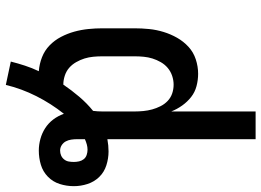

<svg xmlns="http://www.w3.org/2000/svg" viewBox="-139 -636 896 658"><g transform="rotate(90 309.0 -307.0)"><path d="M271 121 191 104Q197 80 205 55.5Q213 31 224 8Q199 6 176 -3Q153 -12 135.5 -29Q118 -46 106.5 -68Q95 -90 88.5 -113.5Q82 -137 79.5 -161.5Q77 -186 77 -210V-320Q77 -345 79.5 -370Q82 -395 89.5 -419.5Q97 -444 109.5 -466Q122 -488 140.5 -505Q159 -522 183.5 -530Q208 -538 233 -538Q254 -538 275 -532.5Q296 -527 312.5 -514Q329 -501 341.5 -483.5Q354 -466 362 -446V-735H457V-227Q468 -229 478.5 -230Q489 -231 499 -231Q523 -231 546.5 -223.5Q570 -216 586.5 -199Q603 -182 610.5 -159Q618 -136 618 -112Q618 -87 610.5 -63.5Q603 -40 585.5 -23Q568 -6 544.5 1Q521 8 496 8Q476 8 456 2.5Q436 -3 419 -14Q402 -25 389.5 -41.5Q377 -58 370 -78Q335 -34 309.5 16.5Q284 67 271 121ZM270 -76Q289 -104 311.5 -130.5Q334 -157 360 -178Q361 -186 361.5 -194Q362 -202 362 -210V-320Q362 -335 360.5 -350.5Q359 -366 355 -380.5Q351 -395 344 -409Q337 -423 326 -433.5Q315 -444 300.5 -449Q286 -454 270 -454Q255 -454 240 -449Q225 -444 213 -434Q201 -424 193 -410Q185 -396 180.5 -381.5Q176 -367 174.5 -351.5Q173 -336 173 -320V-210Q173 -194 174.5 -178.5Q176 -163 180.5 -148.5Q185 -134 193 -120Q201 -106 212.5 -96Q224 -86 239.5 -81Q255 -76 270 -76ZM496 -65Q505 -65 513 -68.5Q521 -72 526.5 -79Q532 -86 533.5 -94.5Q535 -103 535 -112Q535 -121 533 -130Q531 -139 525.5 -146Q520 -153 511 -156Q502 -159 493 -159Q484 -159 475 -156.5Q466 -154 457 -150Q457 -144 457 -137Q457 -130 457 -123Q457 -113 458.5 -103Q460 -93 464.5 -84.5Q469 -76 477.5 -70.5Q486 -65 496 -65Z"/></g></svg>

Font: Iosevka Curly Medium Extended
Style: Regular
Weight: 500
Width: 7
Monospace: yes
Designer: Belleve Invis
Foundry: Belleve Invis
Version: Version 11.1.0; ttfautohint (v1.8.3)